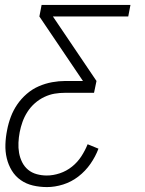

<svg xmlns="http://www.w3.org/2000/svg" viewBox="-20 -550 590 780"><path d="M171 210Q141 210 113.5 203.5Q86 197 64 181.5Q42 166 28 143Q14 120 7.5 93Q1 66 2 36.5Q3 7 9 -22Q14 -49 24 -75.5Q34 -102 50 -125.5Q66 -149 88.5 -168.5Q111 -188 137.5 -199.5Q164 -211 191.5 -216Q219 -221 245 -221H317L140 -483L149 -530H510L501 -483H195L372 -221L362 -173H245Q223 -173 202 -169.5Q181 -166 160 -156Q139 -146 121.5 -130.5Q104 -115 91.5 -95.5Q79 -76 71.5 -55Q64 -34 60 -13Q56 8 55 29.5Q54 51 57.5 71Q61 91 70 109Q79 127 94 139.5Q109 152 129 157.5Q149 163 170 163Q196 163 223 154Q250 145 272.5 127Q295 109 310.5 85Q326 61 336 36L380 54Q368 86 347.5 115.5Q327 145 298.5 167Q270 189 236.5 199.5Q203 210 171 210Z"/></svg>

Font: Lode Dark
Style: Italic
Weight: 400
Italic angle: -11°
Monospace: yes
Designer: Belleve Invis
Foundry: Belleve Invis
Version: Version 29.2.0; ttfautohint (v1.8.3)